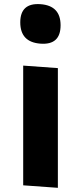

<svg xmlns="http://www.w3.org/2000/svg" viewBox="-20 -893 388 919"><path d="M270 -772Q270 -677 174 -684Q77 -691 77 -786Q77 -880 174 -873Q270 -866 270 -772ZM257 6 91 -6V-579L257 -567Z"/></svg>

Font: Xiangcui Wave Sans Xiangcui Wave Sans
Style: Regular
Weight: 800
Width: 3
Version: Version 0.920;March 28, 2024;FontCreator 14.0.0.2814 64-bit